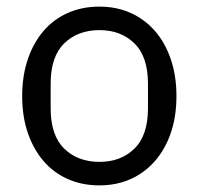

<svg xmlns="http://www.w3.org/2000/svg" viewBox="-20 -548 600 580"><path d="M280 12Q228 12 185 -7Q142 -26 111.5 -61.5Q81 -97 64 -146.5Q47 -196 47 -258Q47 -319 64 -369Q81 -419 111.5 -454.5Q142 -490 185 -509Q228 -528 280 -528Q332 -528 374.5 -509Q417 -490 448 -454.5Q479 -419 496 -369Q513 -319 513 -258Q513 -196 496 -146.5Q479 -97 448 -61.5Q417 -26 374.5 -7Q332 12 280 12ZM280 -59Q345 -59 386 -99Q427 -139 427 -221V-295Q427 -377 386 -417Q345 -457 280 -457Q215 -457 174 -417Q133 -377 133 -295V-221Q133 -139 174 -99Q215 -59 280 -59Z"/></svg>

Font: IBM Plex Sans Arabic
Style: Regular
Weight: 400
Designer: Mike Abbink, Paul van der Laan, Pieter van Rosmalen, Wael Morcos, Khajak Apelian
Foundry: Bold Monday
Version: Version 1.005